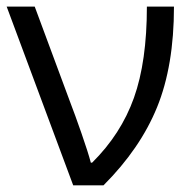

<svg xmlns="http://www.w3.org/2000/svg" viewBox="-20 -555 582 575"><path d="M0 -535.2H84L190.9 -247.1Q203.6 -214.4 223.9 -156.2Q244.1 -98.1 252 -67.9H255.9Q342.3 -153.3 381.1 -262Q419.9 -370.6 419.9 -535.2H501Q501 -357.9 450.4 -233.9Q399.9 -109.9 290 0H199.2Z"/></svg>

Font: WebKoruri
Style: Regular
Weight: 400
Foundry: lindwurm / mohemohe
Version: Version 1.00